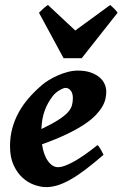

<svg xmlns="http://www.w3.org/2000/svg" viewBox="-20 -746 501 786"><path d="M415 -371.1Q415 -357.9 411.9 -342.5Q408.7 -327.1 399.2 -310.3Q389.6 -293.5 372.1 -274.9Q354.5 -256.3 325.2 -236.8Q295.9 -217.3 253.4 -196.8Q210.9 -176.3 151.9 -155.3Q158.7 -110.8 176.8 -86.2Q194.8 -61.5 218.3 -61.5Q239.3 -61.5 279.5 -83Q319.8 -104.5 378.9 -151.9Q381.8 -150.4 385.7 -144.8Q389.6 -139.2 393.3 -132.6Q397 -126 399.9 -120.1L403.8 -112.3Q363.8 -77.6 330.6 -52.5Q297.4 -27.3 269 -11.2Q240.7 4.9 216.1 12.5Q191.4 20 168.5 20Q147 20 121.1 11Q95.2 2 73 -17.8Q50.8 -37.6 35.9 -69.6Q21 -101.6 21 -147.9Q21 -186 30.3 -220.5Q39.6 -254.9 56.6 -285.9Q73.7 -316.9 97.9 -344.7Q122.1 -372.6 152.3 -398.4Q163.1 -407.7 179.7 -418Q196.3 -428.2 216.1 -437Q235.8 -445.8 257.1 -451.4Q278.3 -457 298.8 -457Q328.6 -457 350.6 -449.5Q372.6 -441.9 387 -429.7Q401.4 -417.5 408.2 -402.1Q415 -386.7 415 -371.1ZM195.8 -352.5Q185.1 -338.4 177 -324Q168.9 -309.6 163.1 -293.5Q157.2 -277.3 153.8 -258.8Q150.4 -240.2 149.4 -217.8Q192.4 -238.3 218 -254.6Q243.7 -271 257.1 -285.6Q270.5 -300.3 274.4 -314.5Q278.3 -328.6 278.3 -344.2Q278.3 -364.3 269.5 -375.2Q260.7 -386.2 248 -386.2Q244.1 -386.2 237.8 -383.8Q231.4 -381.3 224.1 -377Q216.8 -372.6 209.2 -366.5Q201.7 -360.4 195.8 -352.5ZM314.5 -507.8H240.2L139.6 -693.8Q147.5 -702.1 157.7 -711.2Q168 -720.2 176.3 -725.6L288.1 -621.1L431.2 -725.6Q437 -720.2 446.5 -711.4Q456.1 -702.6 461.4 -693.8Z"/></svg>

Font: Gentium Book Basic
Style: Bold Italic
Weight: 700
Italic angle: -8°
Designer: J. Victor Gaultney and Annie Olsen
Foundry: SIL International
Version: Version 1.102; 2013; Maintenance release